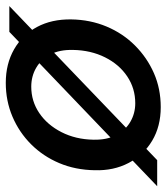

<svg xmlns="http://www.w3.org/2000/svg" viewBox="16 -574 563 648"><g transform="rotate(-90 297.0 -249.5)"><path d="M-7 0 514 -499H601L81 0ZM260 12Q195 12 146.5 -17Q98 -46 71.5 -96.5Q45 -147 47 -211Q48 -276 71 -330.5Q94 -385 134.5 -425.5Q175 -466 228 -488.5Q281 -511 342 -511Q406 -511 455 -483Q504 -455 530.5 -405.5Q557 -356 556 -290Q555 -226 532 -171Q509 -116 468 -75Q427 -34 374.5 -11Q322 12 260 12ZM273 -74Q323 -74 363.5 -101Q404 -128 428 -176Q452 -224 453 -284Q454 -330 437.5 -361Q421 -392 392.5 -408.5Q364 -425 329 -425Q280 -425 240 -398Q200 -371 175.5 -323Q151 -275 150 -215Q149 -170 165.5 -138.5Q182 -107 210.5 -90.5Q239 -74 273 -74Z"/></g></svg>

Font: DM Sans 20pt Medium
Style: Italic
Weight: 500
Italic angle: -10°
Version: Version 4.004;gftools[0.9.30]